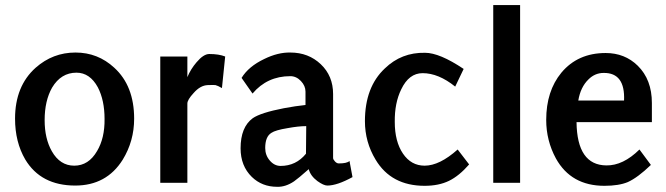

<svg xmlns="http://www.w3.org/2000/svg" viewBox="-20 -718 2616 754"><path d="M39.1 -252Q39.1 -379.9 120.1 -452.1Q187.5 -511.7 276.4 -511.7Q364.3 -511.7 428.7 -452.1Q506.8 -380.9 506.8 -252Q506.8 -164.1 461.9 -90.8Q398.4 10.7 275.4 10.7Q140.6 10.7 79.1 -91.8Q39.1 -160.2 39.1 -252ZM155.3 -246.1Q155.3 -173.8 183.6 -124Q215.8 -67.4 271.5 -67.4Q328.1 -67.4 361.3 -125Q391.6 -175.8 390.6 -251Q390.6 -324.2 364.3 -375Q333 -432.6 280.3 -432.6Q219.7 -432.6 184.6 -374Q155.3 -322.3 155.3 -246.1Z M795.9 -383.8Q766.6 -382.8 740.2 -352.5Q715.8 -326.2 715.8 -311.5V0H609.4V-496.1H715.8V-415Q728.5 -446.3 752 -473.6Q779.3 -505.9 801.8 -505.9Q839.8 -505.9 864.3 -496.1L851.6 -372.1Q835 -381.8 826.2 -383.8Q821.3 -384.8 795.9 -383.8Z M1182.6 -222.7Q1152.3 -222.7 1109.4 -214.8Q1061.5 -207 1045.9 -196.3Q1021.5 -181.6 1021.5 -136.7Q1021.5 -108.4 1039.6 -87.4Q1057.6 -66.4 1082 -66.4Q1142.6 -66.4 1181.6 -114.3ZM1192.4 -53.7Q1150.4 -16.6 1134.8 -5.9Q1101.6 16.6 1068.4 15.6Q1008.8 15.6 968.8 -23.4Q924.8 -66.4 924.8 -135.7Q924.8 -218.8 972.7 -253.9Q1003.9 -275.4 1094.7 -293Q1141.6 -301.8 1179.7 -305.7V-358.4Q1179.7 -380.9 1161.6 -399.9Q1143.6 -418.9 1120.1 -418.9Q1029.3 -418.9 971.7 -350.6L928.7 -412.1Q956.1 -457 1017.6 -486.3Q1071.3 -512.7 1120.1 -511.7Q1191.4 -511.7 1239.7 -465.8Q1288.1 -419.9 1288.1 -348.6V-97.7Q1288.1 -91.8 1295.4 -84Q1302.7 -76.2 1310.5 -76.2Q1342.8 -76.2 1352.5 -85.9L1364.3 -22.5Q1303.7 10.7 1265.6 10.7Q1251 10.7 1226.6 -6.8Q1199.2 -27.3 1192.4 -53.7Z M1413.1 -242.2Q1413.1 -376 1491.2 -449.2Q1556.6 -512.7 1649.4 -510.7Q1706.1 -510.7 1800.8 -447.3L1767.6 -377.9Q1702.1 -430.7 1639.6 -430.7Q1585.9 -430.7 1555.7 -367.2Q1529.3 -313.5 1530.3 -239.3Q1530.3 -162.1 1562.5 -114.7Q1594.7 -67.4 1647.5 -67.4Q1706.1 -67.4 1777.3 -130.9L1822.3 -72.3Q1783.2 -27.3 1743.2 -7.8Q1703.1 11.7 1647.5 11.7Q1516.6 11.7 1455.1 -90.8Q1413.1 -160.2 1413.1 -242.2Z M1917 -698.2H2022.5V0H1917Z M2361.3 -68.4Q2426.8 -67.4 2491.2 -130.9L2536.1 -70.3Q2484.4 -20.5 2445.3 -2.9Q2410.2 11.7 2353.5 11.7Q2222.7 11.7 2163.1 -95.7Q2125 -166 2125 -247.1Q2125 -360.4 2184.6 -432.6Q2249 -509.8 2358.4 -509.8Q2433.6 -509.8 2484.4 -460Q2540 -405.3 2540 -313.5V-238.3H2244.1Q2246.1 -69.3 2361.3 -68.4ZM2430.7 -323.2Q2435.5 -432.6 2350.6 -431.6Q2316.4 -431.6 2291 -406.2Q2259.8 -376 2251 -323.2Z"/></svg>

Font: Puritan
Style: Bold
Weight: 700
Version: 2.1